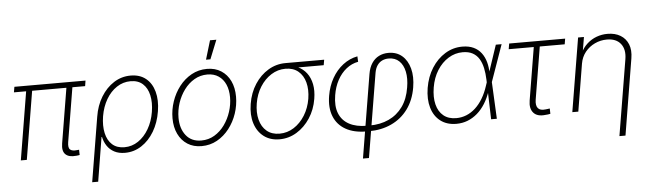

<svg xmlns="http://www.w3.org/2000/svg" viewBox="-55 -975 4747 1401"><g transform="rotate(-5 2319.0 -274.5)"><path d="M470.7 1.5Q417 7.3 391.6 -17.1Q366.2 -41.5 375.5 -97.2L445.8 -522.5H489.7L420.4 -103.5Q413.6 -61.5 429.2 -48.1Q444.8 -34.7 480 -39.1Q486.3 -39.6 488.3 -39.8Q490.2 -40 494.6 -40.5L495.6 -2Q490.7 -1 484.4 0Q478 1 470.7 1.5ZM64.5 0 150.9 -522.5H194.8L108.4 0ZM57.6 -499 64.5 -539.1H585.4L579.1 -499Z M569.3 204.1 647.5 -268.6Q660.6 -350.6 699 -413.1Q737.3 -475.6 793.2 -511.2Q849.1 -546.9 916 -546.9Q982.9 -546.9 1026.9 -511.7Q1070.8 -476.6 1088.1 -414.1Q1105.5 -351.6 1092.3 -270Q1079.1 -187.5 1041.3 -124Q1003.4 -60.5 948.2 -24.7Q893.1 11.2 827.1 11.2Q781.2 11.2 748.5 -6.3Q715.8 -23.9 696.3 -53.5Q676.8 -83 669.4 -118.7H666L613.3 204.1ZM826.7 -29.8Q881.8 -29.8 927.7 -60.8Q973.6 -91.8 1005.1 -146Q1036.6 -200.2 1047.9 -269Q1059.1 -337.4 1047.1 -391.1Q1035.2 -444.8 1001.2 -475.3Q967.3 -505.9 912.1 -505.9Q856.9 -505.9 810.8 -475.3Q764.6 -444.8 733.4 -391.4Q702.1 -337.9 690.4 -269Q679.2 -199.7 691.2 -145.5Q703.1 -91.3 737.3 -60.5Q771.5 -29.8 826.7 -29.8Z M1388.2 11.2Q1329.1 11.2 1285.4 -16.6Q1241.7 -44.4 1217.8 -94.2Q1193.8 -144 1193.8 -209Q1193.8 -272 1214.1 -332Q1234.4 -392.1 1272 -440.7Q1309.6 -489.3 1361.3 -518.1Q1413.1 -546.9 1475.6 -546.9Q1535.2 -546.9 1578.6 -519Q1622.1 -491.2 1645.8 -441.7Q1669.4 -392.1 1669.4 -327.1Q1669.4 -264.2 1649.2 -203.9Q1628.9 -143.6 1591.3 -95Q1553.7 -46.4 1502.2 -17.6Q1450.7 11.2 1388.2 11.2ZM1389.2 -29.8Q1442.9 -29.8 1486.3 -55.9Q1529.8 -82 1560.8 -125.2Q1591.8 -168.5 1608.6 -220.9Q1625.5 -273.4 1625.5 -326.2Q1625.5 -379.4 1607.9 -419.7Q1590.3 -460 1556.4 -482.9Q1522.5 -505.9 1474.6 -505.9Q1422.4 -505.9 1379.2 -480.7Q1335.9 -455.6 1304.2 -412.6Q1272.5 -369.6 1255.1 -316.9Q1237.8 -264.2 1237.8 -209.5Q1237.8 -130.4 1277.6 -80.1Q1317.4 -29.8 1389.2 -29.8ZM1474.6 -614.3 1516.1 -752.9H1562.5L1506.8 -614.3Z M1959 11.2Q1891.1 11.2 1844.2 -24.4Q1797.4 -60.1 1777.8 -122.3Q1758.3 -184.6 1771.5 -265.1Q1784.7 -345.7 1825 -407.5Q1865.2 -469.2 1923.6 -504.2Q1981.9 -539.1 2049.8 -539.1H2333.5L2326.7 -499.5H2105L2045.9 -498Q1989.7 -498 1941.4 -467.5Q1893.1 -437 1860.1 -384.5Q1827.1 -332 1815.9 -265.1Q1804.7 -198.2 1818.6 -144.8Q1832.5 -91.3 1869.4 -60.5Q1906.2 -29.8 1962.9 -29.8Q2019.5 -29.8 2067.6 -60.5Q2115.7 -91.3 2148.9 -144.5Q2182.1 -197.8 2193.4 -265.1Q2204.1 -332.5 2189.9 -385Q2175.8 -437.5 2139.2 -467.8Q2102.5 -498 2045.9 -498L2046.9 -519.5Q2097.2 -519.5 2136.7 -501.5Q2176.3 -483.4 2201.9 -449.7Q2227.5 -416 2237.1 -368.4Q2246.6 -320.8 2236.8 -261.2Q2224.1 -182.6 2183.6 -121.1Q2143.1 -59.6 2085 -24.2Q2026.9 11.2 1959 11.2Z M2552.7 204.1 2653.8 -406.7Q2661.6 -453.6 2682.6 -485.1Q2703.6 -516.6 2734.9 -532.2Q2766.1 -547.9 2804.7 -547.9Q2864.3 -547.9 2904.1 -513.7Q2943.8 -479.5 2960 -419.2Q2976.1 -358.9 2962.9 -280.3Q2947.3 -188 2899.4 -123.3Q2851.6 -58.6 2778.3 -24.7Q2705.1 9.3 2613.8 9.3H2595.2Q2504.9 9.3 2444.1 -24.9Q2383.3 -59.1 2357.7 -122.8Q2332 -186.5 2346.7 -274.4Q2358.4 -343.8 2390.4 -400.4Q2422.4 -457 2470.5 -494.1Q2518.6 -531.2 2577.1 -542.5L2579.1 -502.4Q2531.2 -493.7 2492.2 -462.6Q2453.1 -431.6 2427 -383.3Q2400.9 -335 2391.1 -274.4Q2377.9 -195.3 2399.4 -141.4Q2420.9 -87.4 2472.7 -59.6Q2524.4 -31.7 2602.1 -31.7H2620.6Q2700.7 -31.7 2762.9 -60.5Q2825.2 -89.4 2865.5 -145.5Q2905.8 -201.7 2918.9 -284.2Q2930.2 -349.6 2919.7 -399.9Q2909.2 -450.2 2879.4 -478.5Q2849.6 -506.8 2802.7 -506.8Q2776.4 -506.8 2754.9 -496.6Q2733.4 -486.3 2719 -465.3Q2704.6 -444.3 2698.7 -411.6L2596.7 204.1Z M3254.9 11.2Q3185.1 11.2 3138.4 -24.4Q3091.8 -60.1 3073.2 -123Q3054.7 -186 3067.9 -268.1Q3081.5 -349.6 3121.3 -412.4Q3161.1 -475.1 3219.2 -510.7Q3277.3 -546.4 3345.7 -546.4Q3393.1 -546.4 3427.5 -530.3Q3461.9 -514.2 3483.9 -485.1Q3505.9 -456.1 3516.6 -417Q3527.3 -377.9 3527.3 -332H3541.5L3538.1 -271.5L3551.3 0H3509.3L3500.5 -290Q3499 -336.9 3490.5 -376.5Q3481.9 -416 3464.1 -444.8Q3446.3 -473.6 3417 -489.5Q3387.7 -505.4 3344.7 -505.4Q3288.6 -505.4 3240 -475.3Q3191.4 -445.3 3157.7 -391.8Q3124 -338.4 3112.3 -267.6Q3100.6 -196.8 3114 -143.3Q3127.4 -89.8 3163.8 -60.1Q3200.2 -30.3 3256.8 -30.3Q3296.4 -30.3 3331.8 -44.7Q3367.2 -59.1 3397.5 -86.7Q3427.7 -114.3 3451.9 -154.5Q3476.1 -194.8 3492.7 -246.1L3590.8 -539.1H3633.3L3537.6 -268.1L3521.5 -207H3508.3Q3491.2 -155.8 3465.8 -115.2Q3440.4 -74.7 3407.7 -46.6Q3375 -18.6 3336.7 -3.7Q3298.3 11.2 3254.9 11.2Z M3906.2 2.9Q3846.7 9.8 3819.1 -22Q3791.5 -53.7 3801.3 -111.8L3865.2 -498H3681.6L3688.5 -539.1H4098.6L4091.8 -498H3909.2L3845.7 -114.3Q3838.9 -71.8 3855.5 -51.8Q3872.1 -31.7 3912.1 -37.1Q3918.9 -37.6 3926.8 -38.8Q3934.6 -40 3942.4 -41L3943.4 -2Q3935.1 0 3925.5 1.2Q3916 2.4 3906.2 2.9Z M4205.1 -346.7 4147.9 0H4104L4193.4 -539.1H4236.3L4215.8 -417.5H4207Q4228 -462.4 4259.5 -490.7Q4291 -519 4329.3 -533Q4367.7 -546.9 4408.7 -546.9Q4464.4 -546.9 4503.4 -523.4Q4542.5 -500 4560.1 -456.8Q4577.6 -413.6 4567.4 -353L4475.6 204.1H4431.2L4523.4 -351.1Q4535.2 -421.9 4502.2 -463.9Q4469.2 -505.9 4400.9 -505.9Q4354 -505.9 4312.3 -486.1Q4270.5 -466.3 4241.9 -430.7Q4213.4 -395 4205.1 -346.7Z"/></g></svg>

Font: Inter 18pt ExtraLight
Style: Italic
Weight: 250
Italic angle: -9.3988°
Designer: Rasmus Andersson
Foundry: rsms
Version: Version 4.001;git-66647c0bb